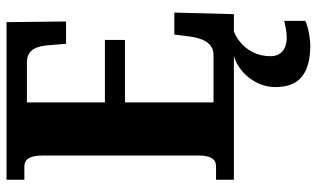

<svg xmlns="http://www.w3.org/2000/svg" viewBox="-216 -538 994 603"><g transform="rotate(-90 281.5 -237.0)"><path d="M18 0H407C356 14 309 68 309 130C309 206 352 240 441 240C458 240 499 234 517 224V158C497 163 479 166 464 166C431 166 406 150 406 115C406 52 449 13 484 0H538L543 -187H474L468 -139C462 -95 446 -64 410 -64H261V-342H457V-405H261V-650H385C424 -650 438 -626 441 -575L445 -527H515L513 -714H18V-658H58C76 -658 94 -651 94 -600V-109C94 -74 83 -56 60 -56H18Z"/></g></svg>

Font: Noto Serif Georgian ExtraCondensed Black
Style: Regular
Weight: 900
Width: 2
Designer: Monotype Design Team, Akaki Razmadze
Foundry: Google LLC
Version: Version 2.003